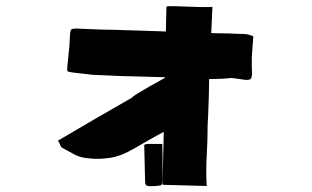

<svg xmlns="http://www.w3.org/2000/svg" viewBox="-20 -571 1040 639"><path d="M427 -77Q385 -52 348 -46Q311 -40 276 -44Q248 -46 228.5 -56.5Q209 -67 189 -78Q183 -81 180.5 -88Q178 -95 173 -103Q237 -141 298.5 -176.5Q360 -212 421 -247Q420 -249 436.5 -259Q453 -269 478 -283.5Q503 -298 529 -312V-314Q492 -315 455 -316Q418 -317 381 -318Q358 -319 334.5 -320Q311 -321 289 -322Q271 -324 254 -326Q237 -328 220 -330Q207 -332 205 -334Q203 -336 204 -348Q205 -361 206.5 -373.5Q208 -386 209 -399Q211 -413 211.5 -427.5Q212 -442 213 -456Q214 -470 217.5 -473Q221 -476 235 -476Q264 -475 294 -473.5Q324 -472 353 -472Q393 -471 432.5 -469.5Q472 -468 511 -467Q516 -467 521.5 -466.5Q527 -466 532 -466L534 -549Q539 -551 558 -550.5Q577 -550 601.5 -549Q626 -548 649.5 -547.5Q673 -547 687 -548L683 -461Q702 -460 721 -460Q740 -460 759 -459Q774 -458 790 -458Q806 -458 823 -450Q822 -433 820.5 -415.5Q819 -398 818 -381Q818 -368 818 -354Q818 -340 819 -326Q818 -313 815 -309Q812 -305 798 -305Q789 -306 780.5 -307.5Q772 -309 763 -310Q759 -310 754 -311Q749 -312 744 -311Q727 -309 710 -308.5Q693 -308 676 -308Q676 -283 675 -251.5Q674 -220 673 -193.5Q672 -167 671 -155Q671 -103 668 -52.5Q665 -2 668 48L521 44L525 -132Q500 -119 475.5 -105Q451 -91 427 -77ZM460 -89Q466 -91 468 -92H520Q520 -83 520.5 -74Q521 -65 521 -56V24Q521 31 520.5 36.5Q520 42 515 46Q510 47 506.5 47Q503 47 499 48Q493 48 486.5 48.5Q480 49 474 48Q463 48 463 35Q462 5 461.5 -26.5Q461 -58 460 -89Z"/></svg>

Font: Palette Mosaic
Style: Regular
Weight: 400
Designer: Shibuyafont
Version: Version 1.001